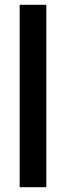

<svg xmlns="http://www.w3.org/2000/svg" viewBox="-20 -780 275 800"><path d="M173 0H62V-760H173Z"/></svg>

Font: Noto Sans Tamil ExtraCondensed SemiBold
Style: Regular
Weight: 600
Width: 2
Designer: Jelle Bosma - Monotype Design Team
Foundry: Monotype Imaging Inc.
Version: Version 2.004; ttfautohint (v1.8.4.7-5d5b)